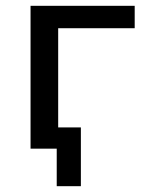

<svg xmlns="http://www.w3.org/2000/svg" viewBox="-20 -511 502 660"><path d="M175 129V0H90V-73H258V129ZM85 0V-491H443V-414H180V0Z"/></svg>

Font: Nunito Sans 10pt Medium
Style: Regular
Weight: 500
Designer: Vernon Adams
Foundry: Vernon Adams
Version: Version 3.101;gftools[0.9.27]